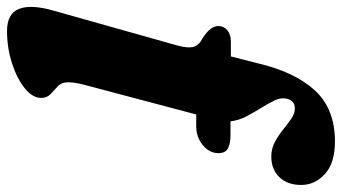

<svg xmlns="http://www.w3.org/2000/svg" viewBox="-251 -535 972 546"><g transform="rotate(90 235.0 -262.0)"><path d="M36 -396.5Q36 -412.5 48 -422.5Q60 -432.5 81 -432.5H122.5L141.5 -507Q166 -613 218.5 -670.8Q271 -728.5 364.5 -728.5Q425.5 -728.5 456.8 -700Q488 -671.5 488 -632.5Q488 -593.5 465.8 -570.5Q443.5 -547.5 407.5 -547.5Q385 -547.5 366.2 -557.5Q347.5 -567.5 331 -580.8Q314.5 -594 299.8 -604.2Q285 -614.5 270.5 -614.5Q247.5 -614.5 242.5 -590.5Q239 -575 247.5 -557Q256 -539 268.8 -518.8Q281.5 -498.5 293 -476.5Q304.5 -454.5 307 -431.5H346.5Q370.5 -431.5 384 -424.2Q397.5 -417 397.5 -397Q397.5 -371.5 374.8 -352.8Q352 -334 321 -334H287.5L203 -15Q199 0 197.5 11.5Q196 23 196 30.5Q196 49 207.2 59.5Q218.5 70 229.5 80.2Q240.5 90.5 240.5 106.5Q240.5 131.5 212.8 153.8Q185 176 141.5 190Q98 204 50.5 204Q1 204 -12.5 170.5Q-26 137 -8.5 74.5L91 -279Q100 -311.5 94.8 -327.2Q89.5 -343 70 -352.5Q36 -374.5 36 -396.5Z"/></g></svg>

Font: Fraunces 72pt S050 Black
Style: Italic
Weight: 900
Italic angle: -16°
Version: Version 1.000; ttfautohint (v1.8.3)